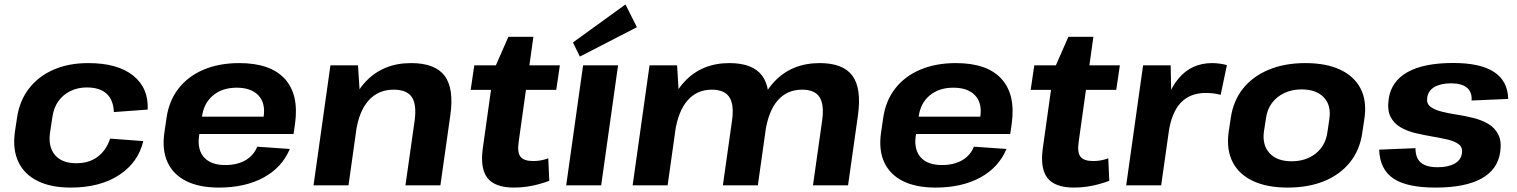

<svg xmlns="http://www.w3.org/2000/svg" viewBox="-20 -834 6826 864"><path d="M297.9 10.1Q209.4 10.1 149.6 -19.5Q89.8 -49.1 63.2 -104.5Q36.5 -159.9 46.6 -237.6L56.4 -302.4Q67.4 -379.6 109.9 -435Q152.3 -490.4 220.6 -520.3Q289 -550.1 376.9 -550.1Q509.3 -550.1 579.2 -493.9Q649.1 -437.7 644.6 -340.9L492.4 -329.7Q490.4 -383.8 459.9 -412.1Q429.4 -440.5 369.9 -440.5Q329.3 -440.5 295.9 -423.8Q262.4 -407.2 241.5 -376.9Q220.7 -346.6 215.3 -304.4L204.9 -235.6Q196.5 -172.6 227.7 -136Q259 -99.5 322.9 -99.5Q380.4 -99.5 419 -128.1Q457.7 -156.7 475.6 -210.3L624.7 -199.1Q602.2 -102.8 516 -46.3Q429.8 10.1 297.9 10.1Z M964.9 10.1Q877 10.1 818.4 -19Q759.9 -48.1 734.2 -103.3Q708.5 -158.4 719.6 -236.6L729.4 -303.4Q740.4 -380.6 783.4 -435.7Q826.4 -490.9 896.2 -520.5Q966.1 -550.1 1056.6 -550.1Q1196.9 -550.1 1261.5 -479.3Q1326.1 -408.5 1307.6 -276.9L1301.1 -231H848.3L859.4 -308.9H1187L1162.7 -279.1L1166.6 -310.5Q1175 -371 1142.5 -405.2Q1110 -439.4 1045 -439.4Q980.6 -439.4 938.6 -404.5Q896.7 -369.5 888.8 -308L875.4 -219.3Q867.9 -158.8 899 -125.1Q930 -91.3 993.5 -91.3Q1047.9 -91.3 1085 -113.1Q1122.2 -134.9 1137.5 -173.9L1284.2 -163.7Q1249 -80 1166 -35Q1083 10.1 964.9 10.1Z M1845.8 -290.9Q1855.7 -364.5 1833 -397.5Q1810.2 -430.5 1751.2 -430.5Q1682.3 -430.5 1638.7 -381.9Q1595.1 -333.2 1581.7 -239.8L1513.4 -158.3L1523.9 -227.9Q1547.5 -384 1625.9 -467Q1704.4 -550.1 1829.7 -550.1Q1937.6 -550.1 1980.7 -493Q2023.8 -435.9 2006.2 -313.5L1961.8 0H1804.5ZM1466.9 -540H1591L1601.4 -378.1L1548.3 0H1390.9Z M2293.9 10.1Q2207.4 10.1 2173.7 -32.9Q2140 -75.9 2152.6 -166.4L2201.9 -518.4L2267.8 -668.4H2380.3L2314.1 -196.3Q2307.1 -147.9 2322.4 -128.6Q2337.6 -109.3 2380 -109.3Q2396 -109.3 2412.6 -112.1Q2429.2 -114.9 2447.2 -121.5L2451.7 -20.5Q2429.5 -11.8 2402.8 -4.7Q2376.2 2.5 2348.3 6.3Q2320.3 10.1 2293.9 10.1ZM2114.3 -540H2499.4L2483.1 -429.7H2098.1Z M2761.3 -540 2685.3 0H2527.9L2603.9 -540ZM2846.1 -711.6 2589.5 -579.4 2558.2 -642.9 2794.7 -814Z M3679.7 -291.8Q3689.7 -363.5 3667.9 -397Q3646.2 -430.5 3589.2 -430.5Q3521.8 -430.5 3479.7 -382.1Q3437.6 -333.7 3423.7 -239.8L3354.9 -158.3L3364.4 -227.9Q3386 -383 3464.4 -466.5Q3542.9 -550.1 3668.7 -550.1Q3774 -550.1 3815.9 -493.2Q3857.7 -436.3 3840.7 -314.5L3796.3 0H3638.4ZM2902.9 -540H3027L3036.9 -373.3L2984.3 0H2826.9ZM3274.2 -291.8Q3284.2 -363.5 3261.9 -397Q3239.7 -430.5 3183.2 -430.5Q3116.3 -430.5 3074 -382.1Q3031.6 -333.7 3017.7 -239.8L2949.4 -158.3L2959.9 -227.9Q2983.5 -385 3061.2 -467.5Q3138.9 -550.1 3262.2 -550.1Q3367.6 -550.1 3409.7 -493.2Q3451.8 -436.3 3434.7 -314.5L3390.3 0H3232.9Z M4189.9 10.1Q4102 10.1 4043.4 -19Q3984.9 -48.1 3959.2 -103.3Q3933.5 -158.4 3944.6 -236.6L3954.4 -303.4Q3965.4 -380.6 4008.4 -435.7Q4051.4 -490.9 4121.2 -520.5Q4191.1 -550.1 4281.6 -550.1Q4421.9 -550.1 4486.5 -479.3Q4551.1 -408.5 4532.6 -276.9L4526.1 -231H4073.3L4084.4 -308.9H4412L4387.7 -279.1L4391.6 -310.5Q4400 -371 4367.5 -405.2Q4335 -439.4 4270 -439.4Q4205.6 -439.4 4163.6 -404.5Q4121.7 -369.5 4113.8 -308L4100.4 -219.3Q4092.9 -158.8 4124 -125.1Q4155 -91.3 4218.5 -91.3Q4272.9 -91.3 4310 -113.1Q4347.2 -134.9 4362.5 -173.9L4509.2 -163.7Q4474 -80 4391 -35Q4308 10.1 4189.9 10.1Z M4813.9 10.1Q4727.4 10.1 4693.7 -32.9Q4660 -75.9 4672.6 -166.4L4721.9 -518.4L4787.8 -668.4H4900.3L4834.1 -196.3Q4827.1 -147.9 4842.4 -128.6Q4857.6 -109.3 4900 -109.3Q4916 -109.3 4932.6 -112.1Q4949.2 -114.9 4967.2 -121.5L4971.7 -20.5Q4949.5 -11.8 4922.8 -4.7Q4896.2 2.5 4868.3 6.3Q4840.3 10.1 4813.9 10.1ZM4634.3 -540H5019.4L5003.1 -429.7H4618.1Z M5123.9 -540H5248L5252.2 -331.1L5205.3 0H5047.9ZM5206.3 -277.7Q5225.3 -412.2 5283.6 -481.1Q5341.9 -550.1 5434.4 -550.1Q5450.9 -550.1 5467.7 -547.8Q5484.5 -545.6 5501 -541.1L5473 -407.2Q5442.4 -415.7 5405.9 -415.7Q5335.1 -415.7 5293.3 -371.5Q5251.5 -327.2 5238.6 -236.1Z M5774.6 10.1Q5681.6 10.1 5618.5 -19.5Q5555.4 -49.1 5527 -104.5Q5498.5 -159.9 5508.6 -237.6L5518.4 -302.4Q5529.4 -380.1 5573.4 -435.3Q5617.4 -490.4 5689.3 -520.3Q5761.1 -550.1 5853.6 -550.1Q5947.7 -550.1 6010.8 -520.5Q6073.9 -490.9 6102.6 -435.5Q6131.2 -380.1 6120.2 -302.4L6110.4 -237.6Q6099.8 -159.9 6055.6 -104.5Q6011.4 -49.1 5940 -19.5Q5868.6 10.1 5774.6 10.1ZM5791.9 -108.3Q5857.8 -108.3 5901.7 -144Q5945.6 -179.7 5953.5 -240.2L5962.3 -299.8Q5970.8 -360.8 5936.8 -396.2Q5902.8 -431.7 5836.9 -431.7Q5794.3 -431.7 5759.8 -415.6Q5725.4 -399.5 5703.5 -370.2Q5681.7 -341 5676.7 -299.8L5667.4 -240.2Q5660 -180.2 5693.5 -144.3Q5727 -108.3 5791.9 -108.3Z M6439.5 10.1Q6310.6 10.1 6249.9 -30.9Q6189.3 -72 6186.2 -160.6L6349.7 -167.3Q6349.7 -122.6 6373.9 -102.1Q6398.1 -81.5 6450 -81.5Q6496.9 -81.5 6525.8 -97.8Q6554.7 -114.1 6558.6 -144.2Q6562.6 -170.5 6544.8 -184.3Q6527 -198.2 6495.5 -205.6Q6463.9 -213 6426.1 -219.5Q6388.3 -226 6350.8 -234.7Q6313.2 -243.5 6282.9 -261Q6252.6 -278.6 6237.4 -308.6Q6222.1 -338.6 6229.1 -388.7Q6240.6 -468.4 6313.9 -509.5Q6387.1 -550.6 6519.5 -550.6Q6641.9 -550.6 6703.4 -510Q6764.9 -469.5 6767 -388.8L6602 -381.7Q6605 -419.8 6581.2 -439.4Q6557.5 -459 6510.5 -459Q6463.2 -459 6435 -442.5Q6406.8 -425.9 6402.4 -394.3Q6398.5 -368.6 6416.3 -354.5Q6434.1 -340.4 6465.6 -332.2Q6497.1 -324 6534.9 -318.3Q6572.7 -312.6 6610 -303.3Q6647.3 -294 6677.1 -276.5Q6706.9 -259 6722.4 -228.4Q6737.9 -197.9 6730.9 -149.4Q6719.4 -70.6 6646.1 -30.2Q6572.9 10.1 6439.5 10.1Z"/></svg>

Font: Pathway Extreme 8pt Thin 12pt
Style: Italic
Weight: 100
Italic angle: -8°
Version: Version 1.001;gftools[0.9.26]